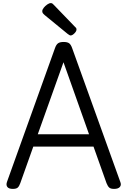

<svg xmlns="http://www.w3.org/2000/svg" viewBox="-20 -1206 822 1240"><path d="M63 14Q37 14 27.5 1.5Q18 -11 25 -31L335 -895Q343 -918 355 -926.5Q367 -935 391 -935Q415 -935 426.5 -926.5Q438 -918 446 -895L757 -31Q765 -11 754 1.5Q743 14 717 14Q695 14 685.5 5.5Q676 -3 668 -23L584 -259H195L111 -23Q104 -3 94.5 5.5Q85 14 63 14ZM224 -339H555L390 -804ZM436 -977Q432 -977 427.5 -980Q423 -983 417 -987L268 -1109Q259 -1117 256 -1122Q253 -1127 253 -1134Q253 -1144 262.5 -1156Q272 -1168 285 -1177Q298 -1186 308 -1186Q314 -1186 318.5 -1183Q323 -1180 327 -1175L465 -1032Q472 -1026 473 -1022.5Q474 -1019 474 -1015Q474 -1004 460.5 -990.5Q447 -977 436 -977Z"/></svg>

Font: Playwrite DE Grund
Style: Regular
Weight: 400
Designer: Veronika Burian, José Scaglione
Foundry: TypeTogether
Version: Version 1.002